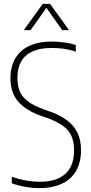

<svg xmlns="http://www.w3.org/2000/svg" viewBox="-20 -964 473 993"><path d="M182 9Q150.5 9 113.5 2.8Q76.5 -3.5 41 -16V-50Q67 -41 91.5 -35.2Q116 -29.5 139.2 -26.8Q162.5 -24 185 -24Q272 -24 317.5 -64.5Q363 -105 363 -186Q363 -255 329.2 -292Q295.5 -329 218 -356L192 -365Q115 -392 74.5 -438.2Q34 -484.5 34 -560Q34 -648.5 89 -698.8Q144 -749 249 -749Q278.5 -749 312.5 -744.5Q346.5 -740 372 -731V-697Q340 -707.5 309.2 -711.8Q278.5 -716 247 -716Q187.5 -716 148.2 -698.2Q109 -680.5 89.5 -646Q70 -611.5 70 -562Q70 -496 102.5 -459.8Q135 -423.5 210 -397L236 -388Q289.5 -369.5 325.8 -342.5Q362 -315.5 380.5 -277.5Q399 -239.5 399 -188Q399 -124.5 373.8 -80.5Q348.5 -36.5 300 -13.8Q251.5 9 182 9ZM103 -808 201 -944H239L337 -808H302L216 -929H224L138 -808Z"/></svg>

Font: Encode Sans Condensed Thin
Style: Regular
Weight: 100
Width: 3
Designer: Multiple Designers
Foundry: Impallari Type
Version: Version 3.002